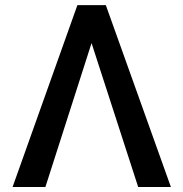

<svg xmlns="http://www.w3.org/2000/svg" viewBox="-20 -748 733 768"><path d="M532.7 0 346.2 -575.7 161.6 0H30.3L289.6 -727.5H403.3L663.6 0Z"/></svg>

Font: Inter Tight Medium
Style: Regular
Weight: 500
Designer: Rasmus Andersson
Foundry: rsms
Version: Version 3.004; ttfautohint (v1.8.4.7-5d5b)